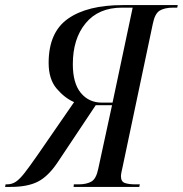

<svg xmlns="http://www.w3.org/2000/svg" viewBox="-64 -734 718 754"><path d="M-44 0 -42 -10H-37Q-17 -10 -1.5 -20.5Q14 -31 33 -55.5Q52 -80 82 -123L227 -333Q190 -349 158.5 -386Q127 -423 127 -487Q127 -607 203 -660.5Q279 -714 418 -714H634L632 -704H616Q583 -704 563.5 -692.5Q544 -681 536 -640L418 -81Q415 -68 413 -58Q411 -48 411 -42Q411 -21 426 -15.5Q441 -10 469 -10H485L483 0H225L226 -10H244Q276 -10 295 -21Q314 -32 322 -72L376 -321H312L162 -96Q125 -41 84.5 -20.5Q44 0 -22 0ZM336 -331H378L457 -704H415Q323 -704 272.5 -643Q222 -582 222 -482Q222 -407 253.5 -369Q285 -331 336 -331Z"/></svg>

Font: Noto Serif Display Condensed
Style: Italic
Weight: 400
Width: 3
Italic angle: -12°
Designer: Monotype Design Team
Foundry: Monotype Imaging Inc.
Version: Version 2.009